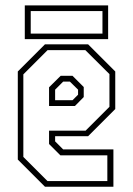

<svg xmlns="http://www.w3.org/2000/svg" viewBox="-20 -708 504 728"><path d="M314 -540 417 -437V-294.5L314 -191.5H189V-172L219.5 -141.5H410V0H150.5L47.5 -103V-437L150.5 -540ZM303.5 -518H160.5L68.5 -426V-113L160 -21.5H387V-119H209L166 -162V-212.5H304.5L395 -303V-427ZM255 -420.5 297.5 -378V-340L264 -306H166V-377L210 -420.5ZM245 -398.5H219.5L189 -368V-328H255L276 -349V-368ZM74 -559.5V-687.5H390V-559.5ZM96.5 -580.5H368.5V-666H96.5Z"/></svg>

Font: Tourney Condensed ExtraLight
Style: Regular
Weight: 200
Width: 3
Designer: Tyler Finck
Foundry: Etcetera Type Co
Version: Version 1.010; ttfautohint (v1.8.3)